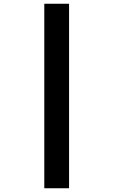

<svg xmlns="http://www.w3.org/2000/svg" viewBox="-20 -776 606 1023"><path d="M216 227H348V-756H216Z"/></svg>

Font: Noto Sans UI Black
Style: Italic
Weight: 900
Italic angle: -372°
Designer: Monotype Design Team
Foundry: Monotype Imaging Inc.
Version: Version 1.901